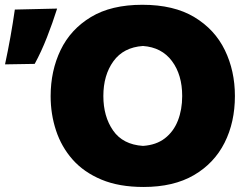

<svg xmlns="http://www.w3.org/2000/svg" viewBox="-146 -748 1008 783"><path d="M439.5 14.5Q339.5 14.5 267.8 -15.5Q196 -45.5 150.2 -97.2Q104.5 -149 82.5 -215.8Q60.5 -282.5 60.5 -355.5Q60.5 -459.5 101.2 -544Q142 -628.5 224.8 -678.5Q307.5 -728.5 434.5 -728.5Q563 -728.5 646.5 -678.2Q730 -628 771 -543.5Q812 -459 812 -356.5Q812 -249.5 769.8 -165.8Q727.5 -82 644.8 -33.8Q562 14.5 439.5 14.5ZM437 -153Q491 -156.5 526.5 -184Q562 -211.5 579.5 -256.2Q597 -301 597 -356.5Q597 -443 555.2 -499Q513.5 -555 437 -560.5Q357.5 -555 316.5 -498.2Q275.5 -441.5 275.5 -356.5Q275.5 -273 315.2 -215.8Q355 -158.5 437 -153ZM-125.5 -485.5Q-113.5 -541.5 -103.5 -597.2Q-93.5 -653 -85.5 -709L87 -713Q68.5 -654.5 45.5 -595.8Q22.5 -537 -4.5 -487.5Z"/></svg>

Font: Commissioner Flair ExtraBold
Style: Regular
Weight: 800
Designer: Kostas Bartsokas
Foundry: Kostas Bartsokas
Version: Version 1.000; ttfautohint (v1.8.3)